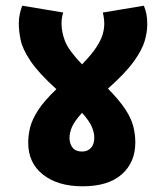

<svg xmlns="http://www.w3.org/2000/svg" viewBox="-20 -652 579 674"><path d="M455 -152Q455 -82 407.5 -40Q360 2 270 2Q183 2 131 -39Q79 -80 79 -151Q79 -178 86 -205.5Q93 -233 114 -265.5Q135 -298 178 -339Q115 -396 87 -438Q59 -480 52.5 -511.5Q46 -543 46 -570Q46 -587 49.5 -603Q53 -619 58 -632L202 -608Q199 -599 197.5 -589.5Q196 -580 196 -569Q196 -539 208.5 -507Q221 -475 268 -426Q302 -461 318.5 -486.5Q335 -512 340.5 -531.5Q346 -551 346 -568Q346 -587 341 -608L485 -632Q491 -618 494 -602.5Q497 -587 497 -567Q497 -540 488 -508.5Q479 -477 449.5 -436Q420 -395 359 -341Q400 -299 420.5 -267.5Q441 -236 448 -208Q455 -180 455 -152ZM224 -168Q224 -147 235 -133.5Q246 -120 268 -120Q287 -120 299 -132.5Q311 -145 311 -169Q311 -186 302.5 -206.5Q294 -227 268 -256Q241 -226 232.5 -206Q224 -186 224 -168Z"/></svg>

Font: Noto Sans Devanagari UI SemiCondensed ExtraBold
Style: Regular
Weight: 800
Width: 4
Designer: Jelle Bosma - Monotype Design Team
Foundry: Monotype Imaging Inc.
Version: Version 2.004; ttfautohint (v1.8.4.7-5d5b)